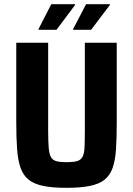

<svg xmlns="http://www.w3.org/2000/svg" viewBox="-20 -893 639 921"><path d="M299 8Q232 8 188 -1Q144 -10 118 -30.5Q92 -51 79 -87Q66 -123 62 -177.5Q58 -232 58 -307V-688H211V-268Q211 -217 213.5 -186Q216 -155 224 -140Q232 -125 250 -120Q268 -115 299 -115Q331 -115 349 -120Q367 -125 375.5 -140Q384 -155 385.5 -186Q387 -217 387 -268V-688H540V-307Q540 -232 536.5 -177.5Q533 -123 520 -87Q507 -51 481 -30.5Q455 -10 410.5 -1Q366 8 299 8ZM165 -750V-754L226 -873H340V-869L251 -750ZM331 -750V-754L393 -873H507V-869L417 -750Z"/></svg>

Font: Saira SemiCondensed
Style: Bold
Weight: 700
Width: 4
Designer: Hector Gatti with collaboration of the Omnibus-Type team
Foundry: Omnibus-Type
Version: Version 1.101